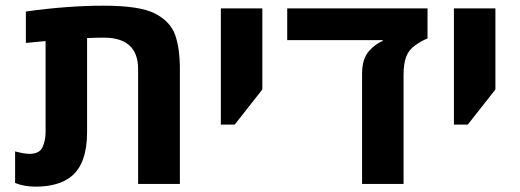

<svg xmlns="http://www.w3.org/2000/svg" viewBox="-20 -660 1866 689"><path d="M85.4 -107.9Q121.6 -107.9 132.6 -131.8Q143.6 -155.8 143.6 -186.5V-512.7L72.8 -505.9V-618.7Q222.7 -639.6 351.8 -639.6Q481 -639.6 535.9 -611.6Q590.8 -583.5 608.2 -535.4Q625.5 -487.3 625.5 -411.6V0H475.6V-412.1Q475.6 -524.9 352.1 -524.9Q324.7 -524.9 292.5 -523.4V-186.5Q292.5 -73.2 236.3 -27.3Q190.9 9.8 107.4 9.8Q66.4 9.8 34.2 -3.4V-116.7Q66.9 -107.9 85.4 -107.9Z M772.5 -212.9V-629.9H921.4V-338.9L822.3 -212.9Z M1514.2 -629.9V-522Q1493.7 -514.2 1470.2 -497.6Q1446.8 -481 1437.5 -456.1Q1428.2 -431.2 1428.2 -391.1V0H1279.3V-394.5Q1279.3 -448.2 1303.2 -475.6Q1327.1 -502.9 1353 -512.7V-516.1H1010.7V-629.9Z M1608.9 -212.9V-629.9H1757.8V-338.9L1658.7 -212.9Z"/></svg>

Font: OpenSansHebrew-Bold
Style: Bold
Weight: 700
Foundry: Ascender Corporation, Yanek Iontef
Version: Version 2.001;PS 002.001;hotconv 1.0.70;makeotf.lib2.5.58329